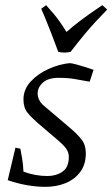

<svg xmlns="http://www.w3.org/2000/svg" viewBox="-20 -713 436 745"><path d="M156 12Q122 12 84.5 5.5Q47 -1 10 -14L40 -140L59 -136Q62 -122 66 -97.5Q70 -73 71 -47Q117 -30 164 -30Q198 -30 222.5 -47Q247 -64 247 -104Q247 -122 236.5 -136.5Q226 -151 207 -167L125 -237Q102 -257 86.5 -276Q71 -295 71 -327Q71 -366 99 -396.5Q127 -427 168.5 -445.5Q210 -464 250 -468Q258 -468 276 -463Q294 -458 313.5 -452Q333 -446 343 -442L328 -396Q296 -402 269 -406.5Q242 -411 207 -411Q167 -411 146.5 -392.5Q126 -374 126 -350Q126 -338 132 -325.5Q138 -313 150 -303L249 -219Q281 -192 297 -171Q313 -150 313 -118Q313 -75 291.5 -46Q270 -17 234.5 -2.5Q199 12 156 12ZM230 -509Q218 -509 206 -512Q175 -596 157.5 -637.5Q140 -679 140 -679L159 -693Q168 -683 189 -658.5Q210 -634 238 -589Q264 -612 292 -633Q320 -654 343.5 -670Q367 -686 377 -693L396 -676Q396 -676 355.5 -633.5Q315 -591 254 -512Q242 -509 230 -509Z"/></svg>

Font: Mate
Style: Italic
Weight: 400
Italic angle: -10.8°
Designer: Eduardo Rodriguez Tunni
Foundry: Eduardo Rodriguez Tunni
Version: Version 1.003; ttfautohint (v1.8.4.7-5d5b);gftools[0.9.24]